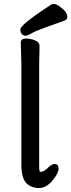

<svg xmlns="http://www.w3.org/2000/svg" viewBox="-20 -910 357 961"><path d="M317 -826Q317 -812 303 -807Q254 -789 206 -772Q158 -755 137.5 -743Q117 -731 107.5 -731Q98 -731 90 -739Q82 -747 82 -761Q82 -775 117 -803Q152 -831 194.5 -859.5Q237 -888 239.5 -889Q242 -890 251.5 -890Q261 -890 278 -878Q317 -851 317 -826ZM179 -51Q180 -50 183 -50H185Q202 -51 225 -75Q240 -89 254 -89Q273 -89 273 -65.5Q273 -42 242 -5.5Q211 31 176 31H165Q127 26 107 1Q88 -26 87 -75V-590L84 -697Q84 -717 108.5 -717Q133 -717 155.5 -708Q178 -699 178 -679L176 -590V-78Q176 -58 179 -51Z"/></svg>

Font: LXGW ZhenKai
Style: Regular
Weight: 400
Designer: LXGW / Fontworks Inc.
Foundry: LXGW / Fontworks Inc.
Version: Version 0.800;June 8, 2025